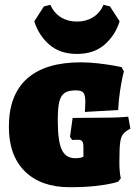

<svg xmlns="http://www.w3.org/2000/svg" viewBox="-20 -773 582 801"><path d="M17 -244Q17 -377 93 -445Q169 -513 318 -513Q353 -513 390.5 -508.5Q428 -504 454 -499.5Q480 -495 487 -493L497 -475Q495 -470 490.5 -448.5Q486 -427 480.5 -391.5Q475 -356 473 -314L334 -306Q334 -309 335 -320.5Q336 -332 336 -349Q336 -376 328 -386Q320 -396 297 -396Q266 -396 250 -385.5Q234 -375 227.5 -349Q221 -323 221 -272Q221 -185 237.5 -149Q254 -113 294 -113Q310 -113 318 -115.5Q326 -118 328 -119V-160Q328 -177 323 -183.5Q318 -190 304 -190Q295 -190 289 -189.5Q283 -189 281 -189L272 -202L283 -281L412 -282Q449 -282 477.5 -283.5Q506 -285 515 -286L524 -236Q502 -225 493 -213Q484 -201 481 -176Q478 -151 478 -95Q478 -55 484 -29L473 -15Q468 -13 445 -7.5Q422 -2 377 3Q332 8 271 8Q151 8 84 -58Q17 -124 17 -244ZM123 -684 163 -746 190 -753Q205 -719 234 -701Q263 -683 301 -683Q339 -683 368 -701Q397 -719 412 -753L439 -746L479 -684Q461 -626 416.5 -587Q372 -548 301 -548Q230 -548 185.5 -587Q141 -626 123 -684Z"/></svg>

Font: Alegreya SC Black
Style: Regular
Weight: 900
Designer: Juan Pablo del Peral
Foundry: Huerta Tipografica
Version: Version 2.007; ttfautohint (v1.6)